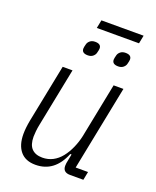

<svg xmlns="http://www.w3.org/2000/svg" viewBox="-150 -893 805 992"><g transform="rotate(20 252.0 -397.0)"><path d="M181 -512 117 -191Q113 -172 111 -153Q109 -134 109 -122Q109 -77 129.5 -56Q150 -35 188 -35Q219 -35 245 -48.5Q271 -62 291 -87Q311 -112 325.5 -145Q340 -178 347 -211L407 -512H461L368 -46H436L427 0H354Q314 0 314 -36Q314 -42 315 -50.5Q316 -59 318 -66L325 -102H318Q272 12 167 12Q112 12 83.5 -22Q55 -56 55 -117Q55 -149 63 -192L127 -512ZM233 -806H465L456 -761H224ZM228 -612Q195 -612 195 -637Q195 -645 200 -663Q203 -674 213.5 -682.5Q224 -691 241 -691Q274 -691 274 -666Q274 -658 269 -640Q266 -629 255.5 -620.5Q245 -612 228 -612ZM395 -612Q362 -612 362 -637Q362 -645 367 -663Q370 -674 380.5 -682.5Q391 -691 408 -691Q441 -691 441 -666Q441 -658 436 -640Q433 -629 422.5 -620.5Q412 -612 395 -612Z"/></g></svg>

Font: IBM Plex Sans Condensed Light
Style: Italic
Weight: 300
Width: 3
Italic angle: -11°
Designer: Mike Abbink, Paul van der Laan, Pieter van Rosmalen
Foundry: Bold Monday
Version: Version 1.3